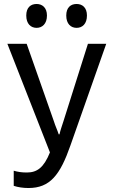

<svg xmlns="http://www.w3.org/2000/svg" viewBox="-20 -934 570 965"><path d="M365 -794C394 -794 417 -814 417 -856C417 -896 394 -914 365 -914C336 -914 313 -897 313 -856C313 -814 336 -794 365 -794ZM164 -794C192 -794 216 -814 216 -856C216 -896 192 -914 164 -914C135 -914 112 -897 112 -856C112 -814 135 -794 164 -794ZM123 11C231 11 282 -54 334 -203L514 -714H422L299 -325C291 -300 284 -281 279 -259H275C268 -281 258 -301 251 -324L114 -714H17L231 -168C200 -91 166 -67 115 -67C88 -67 70 -70 49 -76V0C70 7 96 11 123 11Z"/></svg>

Font: Noto Sans Mono Condensed
Style: Regular
Weight: 400
Width: 3
Designer: Monotype Design Team
Foundry: Monotype Imaging Inc.
Version: Version 2.014